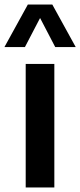

<svg xmlns="http://www.w3.org/2000/svg" viewBox="-54 -828 355 848"><path d="M59.5 0V-545.5H186V0ZM-34.5 -620 69 -808H177L280.5 -620H190L123 -748.5L56 -620Z"/></svg>

Font: Encode Sans SmCnd SmBold
Style: Regular
Weight: 600
Width: 4
Designer: Multiple Designers
Foundry: Impallari Type
Version: Version 3.002; ttfautohint (v1.8.3) -l 8 -r 50 -G 200 -x 14 